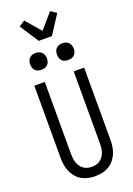

<svg xmlns="http://www.w3.org/2000/svg" viewBox="-215 -1264 931 1347"><g transform="rotate(-20 250.0 -590.5)"><path d="M250 8Q224 8 198 2.5Q172 -3 149.5 -16Q127 -29 110 -49Q93 -69 82.5 -93Q72 -117 68 -143Q64 -169 64 -195V-735H142V-195Q142 -179 144 -162.5Q146 -146 151.5 -131Q157 -116 166 -102.5Q175 -89 188.5 -79.5Q202 -70 218 -66Q234 -62 250 -62Q266 -62 282 -66Q298 -70 311.5 -79.5Q325 -89 334 -102.5Q343 -116 348.5 -131Q354 -146 356 -162.5Q358 -179 358 -195V-735H436V-195Q436 -169 432 -143Q428 -117 417.5 -93Q407 -69 390 -49Q373 -29 350.5 -16Q328 -3 302 2.5Q276 8 250 8ZM350 -823Q337 -823 325 -826.5Q313 -830 304 -839Q295 -848 291.5 -860Q288 -872 288 -885Q288 -898 291.5 -910Q295 -922 304 -931Q313 -940 325 -944Q337 -948 350 -948Q363 -948 375 -944Q387 -940 396 -931Q405 -922 409 -910Q413 -898 413 -885Q413 -872 409 -860Q405 -848 396 -839Q387 -830 375 -826.5Q363 -823 350 -823ZM150 -823Q137 -823 125 -826.5Q113 -830 104 -839Q95 -848 91.5 -860Q88 -872 88 -885Q88 -898 91.5 -910Q95 -922 104 -931Q113 -940 125 -944Q137 -948 150 -948Q163 -948 175 -944Q187 -940 196 -931Q205 -922 209 -910Q213 -898 213 -885Q213 -872 209 -860Q205 -848 196 -839Q187 -830 175 -826.5Q163 -823 150 -823ZM201 -1020 110 -1160 153 -1189 250 -1077 347 -1189 390 -1160 299 -1020Z"/></g></svg>

Font: Iosevka Term SS14
Style: Regular
Weight: 400
Monospace: yes
Designer: Belleve Invis
Foundry: Belleve Invis
Version: Version 24.1.1; ttfautohint (v1.8.4)